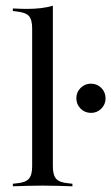

<svg xmlns="http://www.w3.org/2000/svg" viewBox="-20 -653 390 673"><path d="M129 -2.4Q100.8 -2.4 76.2 -1.6Q51.6 -0.8 25 0V-8.9L38.7 -10.5Q68.5 -12.9 80.6 -25.8Q92.7 -38.7 92.7 -69.4V-206.5H165.3V-69.4Q165.3 -38.7 177.4 -25.8Q189.5 -12.9 220.2 -10.5L233.9 -8.9V0Q207.3 -0.8 182.3 -1.6Q157.3 -2.4 129 -2.4ZM92.7 -206.5V-554Q92.7 -584.7 81 -597.2Q69.4 -609.7 37.1 -612.9L25 -614.5V-623.4Q41.9 -622.6 52.8 -622.2Q63.7 -621.8 74.2 -621.8Q100.8 -621.8 124.2 -624.6Q147.6 -627.4 165.3 -633.1V-623.4V-206.5ZM299.2 -257.3Q277.4 -257.3 262.5 -272.2Q247.6 -287.1 247.6 -308.9Q247.6 -329.8 262.5 -344.8Q277.4 -359.7 298.4 -359.7Q320.2 -359.7 335.1 -344.8Q350 -329.8 350 -308.1Q350 -287.1 335.1 -272.2Q320.2 -257.3 299.2 -257.3Z"/></svg>

Font: Playfair 144pt SemiCondensed Light
Style: Regular
Weight: 300
Width: 4
Designer: Claus Eggers Sørensen
Foundry: Claus Eggers Sørensen
Version: Version 2.203